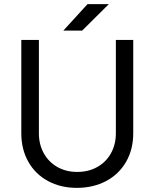

<svg xmlns="http://www.w3.org/2000/svg" viewBox="-20 -893 748 928"><path d="M83 -249V-700H168V-249Q168 -195 191.5 -152.5Q215 -110 257 -86Q299 -62 353 -62Q408 -62 450.5 -86Q493 -110 516.5 -152.5Q540 -195 540 -249V-700H624V-249Q624 -171 589.5 -111Q555 -51 493 -18Q431 15 351 15Q273 15 212 -18Q151 -51 117 -111Q83 -171 83 -249ZM403 -873H506L377 -745H286Z"/></svg>

Font: Oak Sans
Style: Regular
Weight: 400
Designer: Erik Kennedy, Walven
Foundry: Erik Kennedy, Walven
Version: Version 1.000